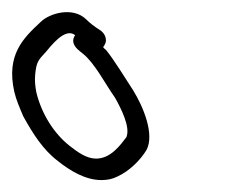

<svg xmlns="http://www.w3.org/2000/svg" viewBox="-96 -689 411 322"><path d="M-72 -535C-69 -522 -63 -508 -57 -494C-41 -465 -24 -438 1 -419C21 -403 47 -387 74 -387C85 -387 93 -389 101 -393C121 -402 140 -421 150 -438C163 -464 145 -509 127 -538C114 -558 95 -589 82 -605C81 -606 78 -608 77 -610C80 -614 83 -619 81 -626C80 -631 76 -636 71 -639C63 -644 55 -650 48 -657C26 -678 -13 -667 -28 -652C-57 -625 -86 -597 -72 -535ZM-35 -534C-37 -544 -38 -554 -37 -564C-35 -585 -32 -588 -19 -602C-12 -610 13 -644 30 -630C28 -627 26 -623 27 -618C29 -609 37 -604 43 -599C63 -583 80 -549 97 -525C107 -507 123 -476 116 -459C106 -446 90 -423 65 -423C49 -423 34 -434 20 -445C-5 -465 -26 -497 -35 -534Z"/></svg>

Font: Stray Cat
Style: SuExtOpObl
Weight: 400
Version: Version 1.0